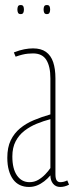

<svg xmlns="http://www.w3.org/2000/svg" viewBox="-20 -732 294 762"><path d="M9 -106Q9 -147 22.5 -175Q36 -203 59.5 -222.5Q83 -242 114 -255Q145 -268 180 -278V-421Q180 -468 164 -494Q148 -520 111 -520Q102 -520 91 -519Q80 -518 68 -515Q56 -512 42 -507L35 -524Q58 -533 76.5 -536.5Q95 -540 111 -540Q143 -540 162.5 -526Q182 -512 191 -485.5Q200 -459 200 -421V-41Q200 -23 205 -16Q210 -9 219 -9Q225 -9 232 -10.5Q239 -12 247 -16L254 1Q244 6 235.5 8Q227 10 219 10Q201 10 190.5 -3Q180 -16 180 -36Q169 -23 155.5 -12.5Q142 -2 127 4Q112 10 95 10Q75 10 59 2.5Q43 -5 32 -20Q21 -35 15 -56.5Q9 -78 9 -106ZM29 -111Q29 -62 47.5 -35.5Q66 -9 97 -9Q116 -9 131.5 -18Q147 -27 159.5 -40Q172 -53 180 -65V-259Q153 -252 126 -241Q99 -230 77 -213Q55 -196 42 -171Q29 -146 29 -111ZM166 -676Q158 -676 155.5 -681.5Q153 -687 153 -694Q153 -702 155.5 -707Q158 -712 166 -712Q174 -712 176.5 -707Q179 -702 179 -694Q179 -687 176.5 -681.5Q174 -676 166 -676ZM62 -676Q54 -676 51.5 -681.5Q49 -687 49 -694Q49 -702 51.5 -707Q54 -712 62 -712Q70 -712 72.5 -707Q75 -702 75 -694Q75 -687 72.5 -681.5Q70 -676 62 -676Z"/></svg>

Font: Georama ExtraCondensed Thin
Style: Regular
Weight: 100
Width: 2
Designer: Jean-Baptiste Levee
Foundry: Production Type
Version: Version 1.001